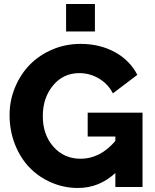

<svg xmlns="http://www.w3.org/2000/svg" viewBox="-20 -934 772 959"><path d="M454.1 -914.1V-776.9H310.1V-914.1ZM418 -371.1H691.9V0H556.2V-69.8Q475.1 4.9 369.1 4.9Q299.8 4.9 237.3 -22Q174.8 -48.8 128.7 -95.9Q82.5 -143.1 55.2 -211.7Q27.8 -280.3 27.8 -359.9Q27.8 -432.1 55.2 -497.8Q82.5 -563.5 129.2 -611.1Q175.8 -658.7 241.7 -686.8Q307.6 -714.8 381.8 -714.8Q479 -714.8 554 -673.6Q628.9 -632.3 666 -560.1L543.9 -467.8Q520 -514.6 474.4 -541.7Q428.7 -568.8 376 -568.8Q295.9 -568.8 244.9 -507.1Q193.8 -445.3 193.8 -354Q193.8 -261.2 246.8 -201.2Q299.8 -141.1 382.8 -141.1Q480 -141.1 556.2 -230V-252H418Z"/></svg>

Font: Rawline ExtraBold
Style: Regular
Weight: 800
Designer: Matt McInerney, Pablo Impallari, Rodrigo Fuenzalida
Foundry: Matt McInerney, Pablo Impallari, Rodrigo Fuenzalida
Version: Version 4.020;PS 004.020;hotconv 1.0.88;makeotf.lib2.5.64775